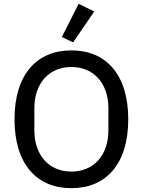

<svg xmlns="http://www.w3.org/2000/svg" viewBox="-20 -974 748 1006"><path d="M474 -914 392 -954 304 -780 363 -752ZM354 12C535 12 652 -114 652 -349C652 -584 535 -710 354 -710C173 -710 56 -584 56 -349C56 -114 173 12 354 12ZM354 -75C238 -75 160 -159 160 -292V-406C160 -539 238 -623 354 -623C470 -623 548 -539 548 -406V-292C548 -159 470 -75 354 -75Z"/></svg>

Font: IBM Plex Thai Looped Text
Style: Regular
Weight: 450
Designer: Mike Abbink, Paul van der Laan, Pieter van Rosmalen, Ben Mitchell, Mark Frömberg
Foundry: Bold Monday
Version: Version 1.0